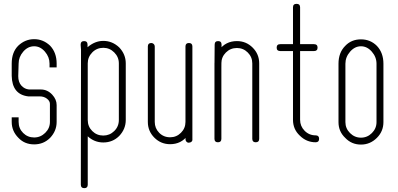

<svg xmlns="http://www.w3.org/2000/svg" viewBox="-20 -741 2075 1000"><path d="M238 -390V-410Q238 -444 214 -472Q190 -500 158 -500Q125 -500 101 -472Q77 -444 77 -410L75 -345Q75 -313 91.5 -295Q108 -277 131 -275H192Q227 -275 252 -248Q275 -223 275 -194V-106Q275 -59 241 -23Q207 11 158 11Q108 11 76 -23Q41 -58 41 -106V-130H77V-106Q77 -72 100.5 -48.5Q124 -25 158 -25Q191 -25 215.5 -49Q240 -73 240 -106V-139V-162V-181V-200Q240 -215 224.5 -227Q209 -239 187 -239H127Q43 -249 41 -346V-410Q41 -469 75 -503Q111 -537 158 -537Q205 -537 241 -503Q275 -467 275 -410V-390Z M601 -494Q635 -458 635 -411V-116Q635 -69 601 -33Q567 1 518 1Q471 1 436 -32L400 -508Q400 -527 418 -527Q436 -527 436 -508V-495Q474 -528 518 -528Q565 -528 601 -494ZM599 -411Q599 -444 575 -468Q551 -492 518 -492Q484 -492 460.5 -468Q437 -444 437 -411V-116Q437 -82 460.5 -58.5Q484 -35 518 -35Q551 -35 575 -58.5Q599 -82 599 -116ZM437 -172V221Q437 239 419 239Q401 239 401 221L402 -509Z M982 -16Q983 -8 977.5 -3Q972 2 964 2Q957 3 951.5 -2.5Q946 -8 946 -16Q948 -30 946 -48Q945 -52 946 -80V-119H982ZM958 -36Q924 10 866 10Q818 10 784 -24Q750 -58 750 -106V-499Q750 -517 768 -517Q775 -517 780.5 -512Q786 -507 786 -499V-106Q786 -73 809 -49.5Q832 -26 866 -26Q899 -26 922.5 -49.5Q946 -73 946 -106V-499Q946 -517 964 -517Q982 -517 982 -499V-239V-237V-106Z M1296 -493Q1330 -459 1330 -411V-18Q1330 0 1312 0Q1294 0 1294 -18V-411Q1294 -444 1270.5 -467.5Q1247 -491 1214 -491Q1180 -491 1156.5 -467.5Q1133 -444 1133 -411V-18Q1133 0 1115 0Q1097 0 1097 -18V-285V-289V-411Q1097 -452 1121 -480Q1155 -527 1214 -527Q1262 -527 1296 -493ZM1133 -388H1097L1098 -508Q1098 -527 1116 -527Q1134 -527 1134 -508Z M1642 -18Q1642 0 1624 0Q1576 0 1541 -35Q1506 -68 1506 -117V-475H1440Q1421 -475 1421 -493Q1421 -511 1440 -511H1506V-703Q1506 -721 1525 -721Q1543 -721 1543 -703V-512V-475V-117Q1543 -84 1566.5 -60Q1590 -36 1624 -36Q1642 -36 1642 -18ZM1526 -475 1528 -511H1615Q1634 -511 1634 -493Q1634 -475 1615 -475Z M1778 -23Q1743 -56 1743 -105V-409Q1743 -467 1778 -502Q1810 -536 1860 -536Q1909 -536 1943 -502Q1977 -466 1977 -409V-105Q1977 -57 1943 -23Q1908 12 1860 12Q1811 12 1778 -23ZM1779 -355V-354V-105Q1779 -72 1803 -48Q1827 -24 1860 -24Q1893 -24 1917 -48Q1941 -72 1941 -105V-409Q1941 -444 1916.5 -472Q1892 -500 1860 -500Q1828 -500 1803.5 -472Q1779 -444 1779 -409Z"/></svg>

Font: Aaram
Style: Regular
Weight: 400
Designer: Tharique Azeez
Foundry: Tharique Azeez
Version: Version 1.7